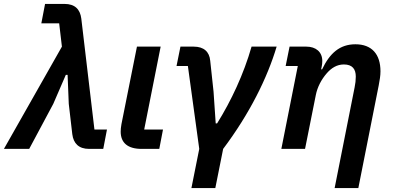

<svg xmlns="http://www.w3.org/2000/svg" viewBox="-62 -760 2015 980"><path d="M254 -522 -42 0H87L210 -230L274 -378H283L289 -230L307 -75C313 -28 340 0 393 0H465L484 -99H420L353 -665C347 -712 321 -740 267 -740H168L149 -641H240Z M770 -99H674L758 -522H637L558 -127C555 -112 554 -97 554 -88C554 -31 590 0 661 0H751Z M915 200H1037L1077 0C1213 -181 1303 -364 1350 -522H1222C1182 -382 1118 -245 1046 -130H1039L1028 -292L1011 -450C1007 -496 978 -522 927 -522H859L839 -423H897L955 0Z M1495 0 1550 -275C1558 -316 1579 -355 1605 -385C1629 -413 1658 -431 1693 -431C1737 -431 1754 -407 1754 -369C1754 -351 1752 -333 1748 -314L1646 200H1767L1871 -324C1876 -351 1880 -373 1880 -396C1880 -483 1836 -534 1752 -534C1672 -534 1621 -488 1582 -406H1577L1580 -420C1582 -427 1583 -440 1583 -449C1583 -495 1550 -522 1502 -522H1416L1396 -423H1458L1374 0Z"/></svg>

Font: Braiins Sans SemiBold
Style: Italic
Weight: 600
Italic angle: -11.31°
Designer: Mike Abbink, Paul van der Laan, Pieter van Rosmalen, Jiri Chlebus, Lubos Buracinsky
Foundry: Bold Monday, Sudetype
Version: Version 1.000;hotconv 1.0.109;makeotfexe 2.5.65596